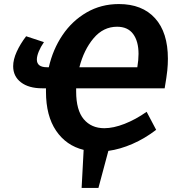

<svg xmlns="http://www.w3.org/2000/svg" viewBox="-20 -736 873 948"><path d="M356 -300V-284Q356 -192 393.5 -147.5Q431 -103 495 -103Q540 -103 595 -124.5Q650 -146 704 -184L751 -95Q695 -52 634 -25.5Q573 1 515 9L466 192H383L393 4Q307 -17 257 -90.5Q207 -164 207 -283V-300H189Q122 -300 83.5 -329.5Q45 -359 45 -409Q45 -442 62.5 -480.5Q80 -519 109 -557L197 -528Q181 -505 171.5 -482Q162 -459 162 -442Q162 -404 212 -404H221Q241 -492 288.5 -562.5Q336 -633 407.5 -674.5Q479 -716 567 -716Q682 -716 745.5 -646Q809 -576 809 -446Q809 -418 806 -388Q803 -358 793 -300ZM372 -404H658Q664 -440 664 -470Q664 -532 637.5 -568Q611 -604 558 -604Q490 -604 442 -547Q394 -490 372 -404Z"/></svg>

Font: Bitter Pro
Style: Bold Italic
Weight: 700
Italic angle: -9°
Designer: Sol Matas, and Bitter project Authors
Foundry: Sol Matas
Version: Version 1.010